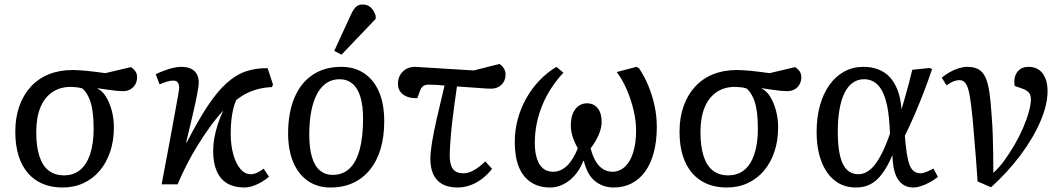

<svg xmlns="http://www.w3.org/2000/svg" viewBox="-20 -819 4727 853"><path d="M258 14Q209 14 170.5 -2Q132 -18 104.5 -49.5Q77 -81 62.5 -127Q48 -173 48 -234Q48 -297 66 -347.5Q84 -398 117 -434Q150 -470 197 -489Q244 -508 303 -508Q314 -508 329 -507Q344 -506 363 -504.5Q382 -503 403 -500Q424 -497 448 -494L562 -521Q578 -509 583.5 -499Q589 -489 589 -476Q589 -458 581 -444Q573 -430 559 -422Q545 -414 526 -414Q514 -414 498.5 -415.5Q483 -417 462 -420Q441 -423 414 -427V-425Q435 -415 451 -389Q467 -363 476.5 -327.5Q486 -292 486 -253Q486 -194 469.5 -145Q453 -96 423 -60.5Q393 -25 351 -5.5Q309 14 258 14ZM264 -40Q307 -40 336 -64Q365 -88 380.5 -134.5Q396 -181 396 -247Q396 -291 391 -326Q386 -361 374.5 -386Q363 -411 346 -426Q333 -430 319 -431.5Q305 -433 295 -433Q246 -433 211.5 -409Q177 -385 159 -340.5Q141 -296 141 -232Q141 -168 155 -125Q169 -82 196.5 -61Q224 -40 264 -40Z M1065 14Q1021 14 990 -4Q959 -22 943 -58.5Q927 -95 927 -148Q927 -177 932 -205Q937 -233 946.5 -263.5Q956 -294 972 -328Q939 -292 910.5 -252Q882 -212 856.5 -170.5Q831 -129 809 -86Q787 -43 769 0H698Q713 -80 725.5 -145.5Q738 -211 747 -261.5Q756 -312 762.5 -347Q769 -382 772.5 -402.5Q776 -423 776 -427Q776 -445 769.5 -453Q763 -461 750 -461Q738 -461 722 -456.5Q706 -452 689 -444L672 -489Q697 -502 729 -512Q761 -522 786 -522Q823 -522 843 -504Q863 -486 863 -451Q863 -438 856.5 -403.5Q850 -369 837.5 -314.5Q825 -260 807 -186L809 -185Q859 -282 901.5 -346.5Q944 -411 986 -449Q1028 -487 1072.5 -502Q1117 -517 1169 -516L1193 -443L1188 -432Q1159 -431 1131.5 -424.5Q1104 -418 1079 -406Q1054 -394 1029 -374Q1021 -355 1016 -334Q1011 -313 1008 -286.5Q1005 -260 1005 -225Q1005 -174 1016.5 -133Q1028 -92 1048 -68.5Q1068 -45 1094 -45Q1108 -45 1124 -52.5Q1140 -60 1151 -70L1175 -34Q1158 -19 1139 -8.5Q1120 2 1101.5 8Q1083 14 1065 14Z M1448 14Q1390 14 1347.5 -15.5Q1305 -45 1282.5 -99Q1260 -153 1260 -227Q1260 -318 1288 -384.5Q1316 -451 1369 -486.5Q1422 -522 1496 -522Q1556 -522 1599 -492.5Q1642 -463 1664.5 -409.5Q1687 -356 1687 -280Q1687 -212 1671 -158Q1655 -104 1624 -65.5Q1593 -27 1549 -6.5Q1505 14 1448 14ZM1458 -42Q1502 -42 1532 -69.5Q1562 -97 1577.5 -153Q1593 -209 1593 -291Q1593 -350 1581 -389Q1569 -428 1545.5 -447.5Q1522 -467 1488 -467Q1456 -467 1431 -450.5Q1406 -434 1389 -402.5Q1372 -371 1363 -325.5Q1354 -280 1354 -221Q1354 -161 1366 -121Q1378 -81 1401.5 -61.5Q1425 -42 1458 -42ZM1497 -576 1465 -593 1540 -756Q1551 -779 1562 -789Q1573 -799 1591 -799Q1612 -799 1626 -787Q1640 -775 1649 -749V-735Z M2013 14Q1972 14 1945 -1Q1918 -16 1905 -44.5Q1892 -73 1892 -113Q1892 -140 1899 -184.5Q1906 -229 1920.5 -292.5Q1935 -356 1955 -439Q1936 -441 1917 -442Q1898 -443 1883 -443Q1869 -443 1859.5 -436Q1850 -429 1845 -413L1834 -383Q1808 -382 1788.5 -389.5Q1769 -397 1758.5 -411.5Q1748 -426 1748 -446Q1748 -480 1769.5 -501Q1791 -522 1824 -522L2085 -506L2199 -535Q2213 -525 2219.5 -513.5Q2226 -502 2226 -488Q2226 -460 2208 -442.5Q2190 -425 2161 -425Q2153 -425 2135.5 -426Q2118 -427 2088 -429.5Q2058 -432 2010 -435Q2008 -417 2005 -398.5Q2002 -380 1999.5 -360Q1997 -340 1994.5 -320.5Q1992 -301 1989.5 -282Q1987 -263 1985.5 -245Q1984 -227 1982.5 -210Q1981 -193 1980 -177.5Q1979 -162 1978.5 -149.5Q1978 -137 1978 -127Q1978 -87 1992.5 -68Q2007 -49 2039 -49Q2060 -49 2084 -62Q2108 -75 2136 -102L2166 -69Q2146 -43 2121.5 -24.5Q2097 -6 2069.5 4Q2042 14 2013 14Z M2424 14Q2374 14 2338.5 -9.5Q2303 -33 2285 -77.5Q2267 -122 2267 -188Q2267 -241 2280.5 -290.5Q2294 -340 2319 -384Q2344 -428 2378 -463Q2412 -498 2452 -522L2483 -496Q2454 -465 2430 -428.5Q2406 -392 2389.5 -352Q2373 -312 2364.5 -270Q2356 -228 2356 -183Q2356 -143 2365.5 -114Q2375 -85 2393 -70.5Q2411 -56 2437 -56Q2455 -56 2470.5 -63Q2486 -70 2499.5 -83Q2513 -96 2525 -115.5Q2537 -135 2547 -160Q2531 -189 2523.5 -213.5Q2516 -238 2516 -262Q2516 -308 2536 -334Q2556 -360 2588 -360Q2618 -360 2635.5 -338Q2653 -316 2653 -278Q2653 -251 2640 -220.5Q2627 -190 2604 -160Q2613 -125 2627 -102Q2641 -79 2659.5 -67.5Q2678 -56 2701 -56Q2732 -56 2756 -78Q2780 -100 2793 -141.5Q2806 -183 2806 -240Q2806 -281 2795 -328.5Q2784 -376 2764.5 -421Q2745 -466 2720 -499L2807 -522L2818 -517Q2842 -482 2860 -439Q2878 -396 2888 -349.5Q2898 -303 2898 -255Q2898 -192 2884.5 -141.5Q2871 -91 2846 -56.5Q2821 -22 2785.5 -4Q2750 14 2708 14Q2681 14 2659.5 6Q2638 -2 2621 -16.5Q2604 -31 2592.5 -53Q2581 -75 2574 -104H2571Q2562 -79 2547.5 -58Q2533 -37 2513.5 -20.5Q2494 -4 2471 5Q2448 14 2424 14Z M3209 14Q3160 14 3121.5 -2Q3083 -18 3055.5 -49.5Q3028 -81 3013.5 -127Q2999 -173 2999 -234Q2999 -297 3017 -347.5Q3035 -398 3068 -434Q3101 -470 3148 -489Q3195 -508 3254 -508Q3265 -508 3280 -507Q3295 -506 3314 -504.5Q3333 -503 3354 -500Q3375 -497 3399 -494L3513 -521Q3529 -509 3534.5 -499Q3540 -489 3540 -476Q3540 -458 3532 -444Q3524 -430 3510 -422Q3496 -414 3477 -414Q3465 -414 3449.5 -415.5Q3434 -417 3413 -420Q3392 -423 3365 -427V-425Q3386 -415 3402 -389Q3418 -363 3427.5 -327.5Q3437 -292 3437 -253Q3437 -194 3420.5 -145Q3404 -96 3374 -60.5Q3344 -25 3302 -5.5Q3260 14 3209 14ZM3215 -40Q3258 -40 3287 -64Q3316 -88 3331.5 -134.5Q3347 -181 3347 -247Q3347 -291 3342 -326Q3337 -361 3325.5 -386Q3314 -411 3297 -426Q3284 -430 3270 -431.5Q3256 -433 3246 -433Q3197 -433 3162.5 -409Q3128 -385 3110 -340.5Q3092 -296 3092 -232Q3092 -168 3106 -125Q3120 -82 3147.5 -61Q3175 -40 3215 -40Z M3783 14Q3728 14 3689 -16.5Q3650 -47 3629 -102.5Q3608 -158 3608 -233Q3608 -297 3622.5 -349.5Q3637 -402 3664.5 -441Q3692 -480 3730.5 -501Q3769 -522 3816 -522Q3853 -522 3882.5 -510.5Q3912 -499 3933 -476.5Q3954 -454 3967.5 -419Q3981 -384 3985 -336H3986Q3994 -363 4002 -391Q4010 -419 4018 -449Q4026 -479 4033 -509L4110 -517L4121 -512Q4105 -464 4085 -412Q4065 -360 4043.5 -310Q4022 -260 4000 -216L4003 -182Q4008 -133 4015.5 -103.5Q4023 -74 4036.5 -61.5Q4050 -49 4071 -49Q4080 -49 4097 -56Q4114 -63 4127 -70L4147 -33Q4129 -19 4109.5 -8.5Q4090 2 4071.5 8Q4053 14 4037 14Q4008 14 3987.5 -2Q3967 -18 3956.5 -49.5Q3946 -81 3945 -128H3944Q3923 -79 3899.5 -47.5Q3876 -16 3848 -1Q3820 14 3783 14ZM3794 -45Q3820 -45 3843.5 -63.5Q3867 -82 3889.5 -122Q3912 -162 3934 -225L3932 -261Q3928 -331 3914.5 -376.5Q3901 -422 3877 -444.5Q3853 -467 3819 -467Q3790 -467 3768 -451Q3746 -435 3731.5 -405Q3717 -375 3709.5 -332Q3702 -289 3702 -235Q3702 -169 3712 -127Q3722 -85 3742.5 -65Q3763 -45 3794 -45Z M4383 13 4323 -13Q4321 -42 4319.5 -64.5Q4318 -87 4316 -113Q4314 -139 4310.5 -178.5Q4307 -218 4302 -282Q4295 -356 4288 -395Q4281 -434 4270 -448.5Q4259 -463 4243 -463Q4230 -463 4217 -458Q4204 -453 4185 -440L4164 -474Q4181 -488 4200.5 -499Q4220 -510 4240 -516Q4260 -522 4277 -522Q4306 -522 4325.5 -512Q4345 -502 4357 -477.5Q4369 -453 4375.5 -410Q4382 -367 4386 -300Q4389 -263 4390.5 -221Q4392 -179 4392.5 -136Q4393 -93 4393 -51Q4417 -72 4440.5 -104Q4464 -136 4486 -173.5Q4508 -211 4524.5 -249Q4541 -287 4550.5 -321Q4560 -355 4560 -378Q4560 -397 4550.5 -408Q4541 -419 4520 -426L4488 -437Q4482 -475 4499 -498.5Q4516 -522 4549 -522Q4590 -522 4612 -493Q4634 -464 4634 -414Q4634 -353 4601.5 -278Q4569 -203 4512 -127.5Q4455 -52 4383 13Z"/></svg>

Font: Literata 18pt
Style: Italic
Weight: 400
Italic angle: -2°
Designer: Latin by Veronika Burian and Jose Scaglione. Greek by Irene Vlachou. Cyrillic by Vera Evstafieva
Foundry: TypeTogether
Version: Version 3.103;gftools[0.9.29]